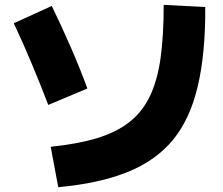

<svg xmlns="http://www.w3.org/2000/svg" viewBox="-20 -779 920 791"><path d="M188.9 -174.4Q298.9 -185.6 378.3 -209.4Q457.8 -233.3 511.7 -275Q565.6 -316.7 597.2 -382.2Q628.9 -447.8 641.7 -541.1Q654.4 -634.4 654.4 -758.9L825.6 -750Q826.7 -557.8 794.4 -422.2Q762.2 -286.7 691.7 -201.7Q621.1 -116.7 505 -70Q388.9 -23.3 220 -7.8ZM178.9 -346.7Q147.8 -427.8 111.7 -514.4Q75.6 -601.1 36.7 -683.3L193.3 -754.4Q232.2 -674.4 270.6 -586.7Q308.9 -498.9 340 -414.4Z"/></svg>

Font: Paperlogy 9 Black
Style: Regular
Weight: 900
Designer: redesigned by Lee Juim, glyphs from Gmarket Sans & Montserrat
Foundry: PT&
Version: Version 1.001